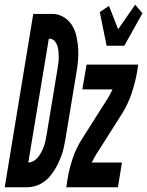

<svg xmlns="http://www.w3.org/2000/svg" viewBox="-66 -794 624 814"><path d="M-46 0 75 -735H158Q185 -734 206.5 -720Q228 -706 240.5 -685Q253 -664 258.5 -638.5Q264 -613 265.5 -587Q267 -561 264.5 -534Q262 -507 257 -480L212 -208Q209 -191 205.5 -173.5Q202 -156 196 -139Q190 -122 182.5 -105.5Q175 -89 165 -73Q155 -57 142.5 -43Q130 -29 114 -19Q98 -9 81 -4.5Q64 0 46 0ZM54 -105Q66 -105 78 -112.5Q90 -120 97.5 -130.5Q105 -141 111 -152.5Q117 -164 121 -176Q125 -188 127.5 -200.5Q130 -213 132 -225L177 -497Q179 -510 181 -523.5Q183 -537 183 -550Q183 -563 182 -575.5Q181 -588 177 -600Q173 -612 164.5 -621Q156 -630 143 -630H141ZM386 -600 357 -743 396 -769 435 -670 507 -774 538 -738 461 -600ZM215 0 220 -33Q227 -77 242 -122Q257 -167 283 -207L394 -382Q398 -390 402.5 -398Q407 -406 411 -415H283L301 -520H520L515 -488Q507 -443 492 -398Q477 -353 452 -313L341 -138Q336 -130 332 -122Q328 -114 323 -105H451L434 0Z"/></svg>

Font: Iosevka Term Curly XBd Obl
Style: Regular
Weight: 800
Italic angle: -9°
Designer: Belleve Invis
Foundry: Belleve Invis
Version: Version 32.3.0